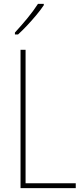

<svg xmlns="http://www.w3.org/2000/svg" viewBox="-20 -971 431 991"><path d="M86 0V-714H112V-25H371V0ZM206 -944Q190 -920 167 -892.5Q144 -865 119.5 -839Q95 -813 73 -793H57V-803Q91 -840 121.5 -877Q152 -914 176 -951H206Z"/></svg>

Font: Noto Sans Myanmar Condensed Thin
Style: Regular
Weight: 100
Width: 3
Designer: Monotype Design Team
Foundry: Monotype Imaging Inc.
Version: Version 2.107; ttfautohint (v1.8.4.7-5d5b)